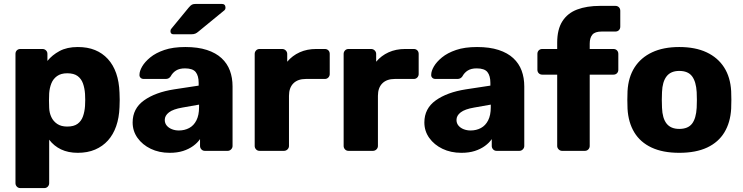

<svg xmlns="http://www.w3.org/2000/svg" viewBox="-20 -770 3793 980"><path d="M84 190Q73 190 66 182.5Q59 175 59 165V-495Q59 -506 66 -513Q73 -520 84 -520H197Q207 -520 214.5 -513Q222 -506 222 -495V-459Q246 -489 284 -509.5Q322 -530 377 -530Q427 -530 465 -514.5Q503 -499 530.5 -469Q558 -439 573 -396Q588 -353 590 -297Q591 -277 591 -260Q591 -243 590 -223Q588 -169 573 -126Q558 -83 531 -53Q504 -23 465.5 -6.5Q427 10 377 10Q328 10 291.5 -7.5Q255 -25 231 -57V165Q231 175 224 182.5Q217 190 206 190ZM323 -124Q357 -124 376 -138Q395 -152 403.5 -176Q412 -200 414 -229Q416 -260 414 -291Q412 -320 403.5 -344Q395 -368 376 -382Q357 -396 323 -396Q291 -396 271 -381.5Q251 -367 242 -344Q233 -321 231 -294Q230 -275 230 -257Q230 -239 231 -219Q232 -194 242 -172.5Q252 -151 272 -137.5Q292 -124 323 -124Z M846 10Q792 10 749.5 -10.5Q707 -31 682 -66Q657 -101 657 -145Q657 -216 715 -257.5Q773 -299 869 -314L994 -333V-347Q994 -383 979 -402Q964 -421 924 -421Q896 -421 878.5 -410Q861 -399 851 -380Q842 -367 826 -367H714Q703 -367 697 -373.5Q691 -380 692 -389Q692 -407 705.5 -430.5Q719 -454 747 -477Q775 -500 819 -515Q863 -530 926 -530Q990 -530 1036 -515Q1082 -500 1111 -473Q1140 -446 1153.5 -409.5Q1167 -373 1167 -329V-25Q1167 -15 1159.5 -7.5Q1152 0 1142 0H1026Q1015 0 1008 -7.5Q1001 -15 1001 -25V-60Q988 -41 966 -25Q944 -9 914.5 0.5Q885 10 846 10ZM893 -104Q922 -104 945.5 -116.5Q969 -129 982.5 -155.5Q996 -182 996 -222V-236L911 -221Q864 -213 842.5 -196.5Q821 -180 821 -158Q821 -141 831 -129Q841 -117 857.5 -110.5Q874 -104 893 -104ZM866 -595Q850 -595 850 -611Q850 -619 855 -624L943 -731Q953 -743 960 -746.5Q967 -750 980 -750H1112Q1131 -750 1131 -730Q1131 -723 1126 -718L993 -609Q985 -602 977 -598.5Q969 -595 955 -595Z M1305 0Q1294 0 1287 -7.5Q1280 -15 1280 -25V-495Q1280 -505 1287 -512.5Q1294 -520 1305 -520H1420Q1431 -520 1438.5 -512.5Q1446 -505 1446 -495V-455Q1472 -486 1509.5 -503Q1547 -520 1594 -520H1638Q1649 -520 1656 -513Q1663 -506 1663 -495V-392Q1663 -382 1656 -374.5Q1649 -367 1638 -367H1541Q1500 -367 1477.5 -344.5Q1455 -322 1455 -281V-25Q1455 -15 1447.5 -7.5Q1440 0 1429 0Z M1759 0Q1748 0 1741 -7.5Q1734 -15 1734 -25V-495Q1734 -505 1741 -512.5Q1748 -520 1759 -520H1874Q1885 -520 1892.5 -512.5Q1900 -505 1900 -495V-455Q1926 -486 1963.5 -503Q2001 -520 2048 -520H2092Q2103 -520 2110 -513Q2117 -506 2117 -495V-392Q2117 -382 2110 -374.5Q2103 -367 2092 -367H1995Q1954 -367 1931.5 -344.5Q1909 -322 1909 -281V-25Q1909 -15 1901.5 -7.5Q1894 0 1883 0Z M2335 10Q2281 10 2238.5 -10.5Q2196 -31 2171 -66Q2146 -101 2146 -145Q2146 -216 2204 -257.5Q2262 -299 2358 -314L2483 -333V-347Q2483 -383 2468 -402Q2453 -421 2413 -421Q2385 -421 2367.5 -410Q2350 -399 2340 -380Q2331 -367 2315 -367H2203Q2192 -367 2186 -373.5Q2180 -380 2181 -389Q2181 -407 2194.5 -430.5Q2208 -454 2236 -477Q2264 -500 2308 -515Q2352 -530 2415 -530Q2479 -530 2525 -515Q2571 -500 2600 -473Q2629 -446 2642.5 -409.5Q2656 -373 2656 -329V-25Q2656 -15 2648.5 -7.5Q2641 0 2631 0H2515Q2504 0 2497 -7.5Q2490 -15 2490 -25V-60Q2477 -41 2455 -25Q2433 -9 2403.5 0.5Q2374 10 2335 10ZM2382 -104Q2411 -104 2434.5 -116.5Q2458 -129 2471.5 -155.5Q2485 -182 2485 -222V-236L2400 -221Q2353 -213 2331.5 -196.5Q2310 -180 2310 -158Q2310 -141 2320 -129Q2330 -117 2346.5 -110.5Q2363 -104 2382 -104Z M2849 0Q2839 0 2831.5 -7.5Q2824 -15 2824 -25V-389H2748Q2737 -389 2730 -396Q2723 -403 2723 -414V-495Q2723 -506 2730 -513Q2737 -520 2748 -520H2824V-552Q2824 -620 2850.5 -661.5Q2877 -703 2926 -721.5Q2975 -740 3043 -740H3121Q3132 -740 3139 -733Q3146 -726 3146 -715V-634Q3146 -623 3139 -616Q3132 -609 3121 -609H3051Q3017 -609 3003.5 -593Q2990 -577 2990 -547V-520H3111Q3122 -520 3129 -513Q3136 -506 3136 -495V-414Q3136 -403 3129 -396Q3122 -389 3111 -389H2990V-25Q2990 -15 2983 -7.5Q2976 0 2965 0Z M3447 10Q3363 10 3305.5 -17Q3248 -44 3217.5 -94.5Q3187 -145 3183 -215Q3182 -235 3182 -260.5Q3182 -286 3183 -305Q3187 -376 3219 -426Q3251 -476 3308.5 -503Q3366 -530 3447 -530Q3529 -530 3586.5 -503Q3644 -476 3676 -426Q3708 -376 3712 -305Q3713 -286 3713 -260.5Q3713 -235 3712 -215Q3708 -145 3677.5 -94.5Q3647 -44 3589.5 -17Q3532 10 3447 10ZM3447 -112Q3492 -112 3512.5 -139Q3533 -166 3536 -220Q3537 -235 3537 -260Q3537 -285 3536 -300Q3533 -353 3512.5 -380.5Q3492 -408 3447 -408Q3404 -408 3382.5 -380.5Q3361 -353 3359 -300Q3358 -285 3358 -260Q3358 -235 3359 -220Q3361 -166 3382.5 -139Q3404 -112 3447 -112Z"/></svg>

Font: Rubik Light
Style: Bold
Weight: 700
Version: Version 2.104